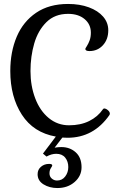

<svg xmlns="http://www.w3.org/2000/svg" viewBox="-20 -683 599 970"><path d="M170 197Q170 174 187 159.5Q204 145 228 145Q244 145 244 153Q244 156 237 166.5Q230 177 230 193Q230 209 241.5 219Q253 229 268 229Q294 229 309.5 208.5Q325 188 325 161Q325 133 309.5 113.5Q294 94 264 94Q240 94 215 108L197 93L262 7Q149 -13 90.5 -103.5Q32 -194 32 -324Q32 -421 64.5 -497.5Q97 -574 162.5 -618.5Q228 -663 324 -663Q383 -663 429 -646Q475 -629 501 -599Q527 -569 527 -530Q527 -484 500 -454.5Q473 -425 432 -425Q411 -425 411 -436Q411 -438 419 -450.5Q427 -463 433 -479.5Q439 -496 439 -518Q439 -560 407.5 -586.5Q376 -613 324 -613Q257 -613 214.5 -571Q172 -529 153 -463.5Q134 -398 134 -324Q134 -249 158 -186Q182 -123 226.5 -86.5Q271 -50 329 -50Q387 -50 430.5 -71.5Q474 -93 500 -131Q503 -135 506 -135Q515 -135 525 -126.5Q535 -118 535 -109Q535 -106 533 -102Q453 13 321 13L295 12L256 63Q274 60 290 60Q333 60 362.5 86.5Q392 113 392 162Q392 206 357 236.5Q322 267 270 267Q230 267 200 248.5Q170 230 170 197Z"/></svg>

Font: Kurale
Style: Regular
Weight: 400
Designer: Eduardo Rodriguez Tunni
Foundry: Eduardo Rodriguez Tunni
Version: Version 2.000